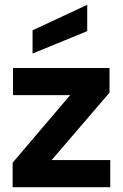

<svg xmlns="http://www.w3.org/2000/svg" viewBox="-20 -785 514 805"><path d="M33 -102.9 274 -386H34.5V-500H439.2V-396.6L196.6 -114H442.3V0H33ZM116.5 -657.8 345.7 -764.9V-654.5L116.5 -560.5Z"/></svg>

Font: AF Albert Sans Medium
Style: Regular
Weight: 500
Designer: Andreas Rasmussen
Foundry: a.Foundry
Version: Version 1.300;Glyphs 3.2 (3231)